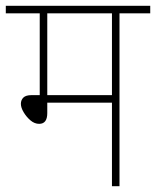

<svg xmlns="http://www.w3.org/2000/svg" viewBox="-20 -642 538 662"><path d="M392 -596V0H366V-288H143V-252Q143 -215 115 -215Q99 -215 85 -227Q71 -239 61.5 -255Q52 -271 52 -284Q52 -297 60.5 -305.5Q69 -314 89 -314H117V-596H0V-622H498V-596ZM366 -596H143V-314H366Z"/></svg>

Font: Noto Sans SemiCondensed Thin
Style: Regular
Weight: 100
Width: 4
Designer: Monotype Design Team
Foundry: Monotype Imaging Inc.
Version: Version 2.013; ttfautohint (v1.8.4.7-5d5b)